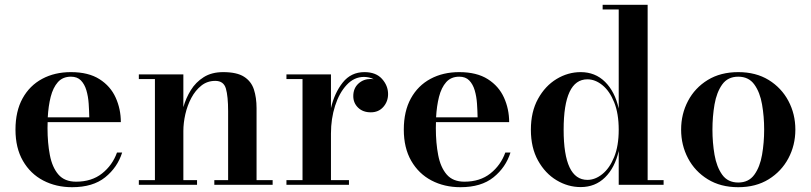

<svg xmlns="http://www.w3.org/2000/svg" viewBox="-20 -770 3378 800"><path d="M280.5 10Q213.5 10 160 -18Q106.5 -46 75.5 -99.8Q44.5 -153.5 44.5 -230Q44.5 -306.5 74 -360Q103.5 -413.5 155.8 -441.5Q208 -469.5 275.5 -469.5Q348.5 -469.5 394.5 -440.2Q440.5 -411 462 -363.2Q483.5 -315.5 483.5 -261H178.5Q178 -249 178 -236Q178 -174.5 187.8 -123.8Q197.5 -73 223.2 -43Q249 -13 297 -13Q362 -13 405.2 -47.2Q448.5 -81.5 467.5 -134.5H489Q469.5 -72.5 418.2 -31.2Q367 10 280.5 10ZM275.5 -450.5Q241.5 -450.5 221.2 -427.8Q201 -405 191.2 -366.5Q181.5 -328 179 -281H352Q351.5 -308.5 349.5 -338.2Q347.5 -368 340 -393.5Q332.5 -419 317.2 -434.8Q302 -450.5 275.5 -450.5Z M744 -460V-323.5Q754.5 -361 775 -394.2Q795.5 -427.5 828.8 -448.5Q862 -469.5 910 -469.5Q967 -469.5 997 -450.2Q1027 -431 1038 -397Q1049 -363 1049 -319.5V-19.5H1116V0H873V-19.5H930.5V-306Q930.5 -369 921.2 -401Q912 -433 877 -433Q843.5 -433 818.8 -413.2Q794 -393.5 777.2 -362Q760.5 -330.5 752.2 -294Q744 -257.5 744 -224V-19.5H801V0H558.5V-19.5H625.5V-440.5H558.5V-460Z M1359 -460V-319.5Q1373.5 -382.5 1408 -426Q1442.5 -469.5 1498.5 -469.5Q1546.5 -469.5 1571.8 -441.2Q1597 -413 1597 -378Q1597 -347 1577.2 -324.5Q1557.5 -302 1525 -302Q1492 -302 1472 -321.5Q1452 -341 1452 -369.5Q1452 -402 1473.2 -421.5Q1494.5 -441 1524.5 -441Q1531 -441 1537 -440Q1518.5 -449.5 1496.5 -449.5Q1455.5 -449.5 1424.5 -416.2Q1393.5 -383 1376.2 -329.2Q1359 -275.5 1359 -214V-19.5H1434V0H1173.5V-19.5H1240.5V-440.5H1173.5V-460Z M1898.5 10Q1831.5 10 1778 -18Q1724.5 -46 1693.5 -99.8Q1662.5 -153.5 1662.5 -230Q1662.5 -306.5 1692 -360Q1721.5 -413.5 1773.8 -441.5Q1826 -469.5 1893.5 -469.5Q1966.5 -469.5 2012.5 -440.2Q2058.5 -411 2080 -363.2Q2101.5 -315.5 2101.5 -261H1796.5Q1796 -249 1796 -236Q1796 -174.5 1805.8 -123.8Q1815.5 -73 1841.2 -43Q1867 -13 1915 -13Q1980 -13 2023.2 -47.2Q2066.5 -81.5 2085.5 -134.5H2107Q2087.5 -72.5 2036.2 -31.2Q1985 10 1898.5 10ZM1893.5 -450.5Q1859.5 -450.5 1839.2 -427.8Q1819 -405 1809.2 -366.5Q1799.5 -328 1797 -281H1970Q1969.5 -308.5 1967.5 -338.2Q1965.5 -368 1958 -393.5Q1950.5 -419 1935.2 -434.8Q1920 -450.5 1893.5 -450.5Z M2399.5 9.5Q2346.5 9.5 2299 -19Q2251.5 -47.5 2221.8 -101Q2192 -154.5 2192 -229.5Q2192 -304.5 2221.8 -358.2Q2251.5 -412 2299 -440.8Q2346.5 -469.5 2399.5 -469.5Q2460 -469.5 2501 -429Q2542 -388.5 2558 -318V-730.5H2491V-750H2678.5V-19.5H2745V0H2558V-141Q2542 -71 2501 -30.8Q2460 9.5 2399.5 9.5ZM2427.5 -20.5Q2460 -20.5 2490 -44.8Q2520 -69 2539 -115.5Q2558 -162 2558 -229.5Q2558 -297 2539 -344Q2520 -391 2490 -415.2Q2460 -439.5 2427.5 -439.5Q2328.5 -439.5 2328.5 -229.5Q2328.5 -20.5 2427.5 -20.5Z M3056 10Q2982.5 10 2929 -23Q2875.5 -56 2846.8 -110.5Q2818 -165 2818 -230Q2818 -295 2846.8 -349.5Q2875.5 -404 2929 -436.8Q2982.5 -469.5 3056 -469.5Q3129.5 -469.5 3182.8 -436.8Q3236 -404 3265 -349.5Q3294 -295 3294 -230Q3294 -165 3265 -110.5Q3236 -56 3182.8 -23Q3129.5 10 3056 10ZM3056 -9.5Q3099.5 -9.5 3123 -42Q3146.5 -74.5 3155.2 -125Q3164 -175.5 3164 -230Q3164 -284.5 3155.2 -335Q3146.5 -385.5 3123 -418Q3099.5 -450.5 3056 -450.5Q3012.5 -450.5 2989.2 -418Q2966 -385.5 2957.2 -335Q2948.5 -284.5 2948.5 -230Q2948.5 -175.5 2957.2 -125Q2966 -74.5 2989.2 -42Q3012.5 -9.5 3056 -9.5Z"/></svg>

Font: Bodoni Moda SemiBold
Style: Regular
Weight: 600
Designer: Owen Earl
Foundry: indestructible type
Version: Version 2.005; ttfautohint (v1.8.4.7-5d5b)